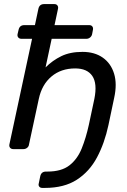

<svg xmlns="http://www.w3.org/2000/svg" viewBox="-20 -730 621 940"><path d="M187 190Q177 190 172 183.5Q167 177 170 167L177 133Q182 110 205 110H212Q281 110 320 79.5Q359 49 380 -3Q401 -55 415 -119L442 -246Q457 -321 432 -358Q407 -395 348 -395Q279 -395 232 -355.5Q185 -316 170 -246L122 -23Q121 -13 113 -6.5Q105 0 95 0H45Q35 0 29.5 -6.5Q24 -13 26 -23L137 -540H85Q75 -540 69.5 -546.5Q64 -553 66 -563L71 -584Q76 -607 99 -607H151L168 -687Q173 -710 196 -710H246Q256 -710 261 -703.5Q266 -697 264 -687L247 -607H417Q427 -607 432 -600.5Q437 -594 435 -584L431 -563Q429 -553 421 -546.5Q413 -540 403 -540H233L203 -400Q237 -434 280 -455Q323 -476 384 -476Q443 -476 483 -448Q523 -420 538.5 -369.5Q554 -319 539 -251L511 -118Q492 -29 455 40.5Q418 110 356 150Q294 190 200 190Z"/></svg>

Font: Lubike
Style: Italic
Weight: 400
Italic angle: -12°
Foundry: Honoka55
Version: Version 1.000;July 22, 2022;FontCreator 14.0.0.2862 64-bit